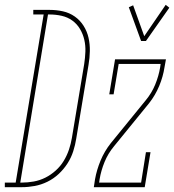

<svg xmlns="http://www.w3.org/2000/svg" viewBox="-89 -776 722 796"><path d="M-69 0V-19H-24L92 -716H49V-735H117Q145 -735 172 -729Q199 -723 221 -707.5Q243 -692 257.5 -669Q272 -646 278 -619.5Q284 -593 283.5 -564.5Q283 -536 278 -507L227 -201Q223 -175 214.5 -148.5Q206 -122 190.5 -98Q175 -74 154 -54.5Q133 -35 107.5 -22.5Q82 -10 55 -5Q28 0 2 0ZM2 -19Q26 -19 51 -23.5Q76 -28 99 -39.5Q122 -51 142 -69Q162 -87 175.5 -109.5Q189 -132 197 -156Q205 -180 209 -204L260 -510Q264 -536 265 -561.5Q266 -587 260.5 -611Q255 -635 242.5 -656Q230 -677 210.5 -691Q191 -705 166.5 -710.5Q142 -716 116 -716H110L-5 -19ZM496 -606 445 -746 463 -754 509 -626 598 -756 613 -744 516 -606ZM300 0 305 -33Q312 -72 328 -110.5Q344 -149 370 -182L515 -360Q540 -390 554.5 -425.5Q569 -461 575 -497L577 -511H403L382 -385H364L388 -530H599L593 -497Q587 -458 571 -419.5Q555 -381 529 -348L384 -170Q359 -140 344.5 -104.5Q330 -69 324 -33L322 -19H496L516 -145H535L511 0Z"/></svg>

Font: Iosevka Curly Slab ThEx
Style: Italic
Weight: 100
Width: 7
Italic angle: -9°
Monospace: yes
Designer: Belleve Invis
Foundry: Belleve Invis
Version: Version 11.1.0; ttfautohint (v1.8.3)